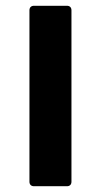

<svg xmlns="http://www.w3.org/2000/svg" viewBox="-20 -645 350 665"><path d="M82 -609.4V-15.6C82 -5.9 87.9 0 97.7 0H211.9C221.7 0 227.5 -5.9 227.5 -15.6V-609.4C227.5 -619.1 221.7 -625 211.9 -625H97.7C87.9 -625 82 -619.1 82 -609.4Z"/></svg>

Font: Ed Sans Neue
Style: Bold
Weight: 700
Designer: Stephen Hutchings
Version: Version 1.004;PS 001.004;hotconv 1.0.88;makeotf.lib2.5.64775